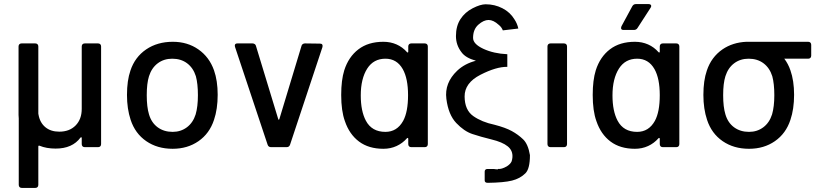

<svg xmlns="http://www.w3.org/2000/svg" viewBox="-20 -722 4057 942"><path d="M396 -509H461Q468 -509 472 -505Q476 -501 476 -494V-15Q476 -8 472 -4Q468 0 461 0H396Q389 0 385 -4Q381 -8 381 -15V-45Q381 -48 379 -48.5Q377 -49 375 -47Q335 7 253 7Q208 7 174 -7Q168 -9 168 -3V185Q168 192 164 196Q160 200 153 200H87Q80 200 76 196Q72 192 72 185V-135V-141Q71 -146 71 -158V-494Q71 -501 75 -505Q79 -509 86 -509H153Q160 -509 164 -505Q168 -501 168 -494V-165Q168 -161 169 -159Q176 -120 202.5 -98Q229 -76 271 -76Q321 -76 351 -106.5Q381 -137 381 -188V-494Q381 -501 385 -505Q389 -509 396 -509Z M621 -134Q603 -188 603 -256Q603 -327 620 -376Q642 -442 697 -479.5Q752 -517 828 -517Q900 -517 953.5 -479.5Q1007 -442 1030 -377Q1048 -326 1048 -257Q1048 -187 1030 -134Q1008 -67 954 -29.5Q900 8 827 8Q752 8 697.5 -29.5Q643 -67 621 -134ZM940 -161Q951 -199 951 -255Q951 -311 941 -348Q928 -389 898 -411.5Q868 -434 825 -434Q784 -434 754 -411.5Q724 -389 711 -348Q700 -313 700 -255Q700 -197 711 -161Q723 -120 753.5 -97.5Q784 -75 827 -75Q867 -75 897 -97.5Q927 -120 940 -161Z M1293 -12 1133 -492Q1132 -494 1132 -498Q1132 -509 1145 -509H1219Q1225 -509 1230 -505.5Q1235 -502 1236 -496L1345 -138Q1346 -134 1348 -134.5Q1350 -135 1351 -139L1459 -496Q1460 -502 1465 -505.5Q1470 -509 1476 -509L1550 -508Q1558 -508 1561 -503.5Q1564 -499 1562 -491L1403 -12Q1399 0 1386 0H1310Q1297 0 1293 -12Z M1998 -509H2064Q2071 -509 2075 -505Q2079 -501 2079 -494V-15Q2079 -8 2075 -4Q2071 0 2064 0H1998Q1991 0 1987 -4Q1983 -8 1983 -15V-41Q1983 -44 1981 -45Q1979 -46 1977 -44Q1955 -19 1925.5 -5.5Q1896 8 1861 8Q1789 8 1741.5 -27.5Q1694 -63 1672 -128Q1654 -178 1654 -256Q1654 -329 1669 -377Q1690 -443 1738.5 -480Q1787 -517 1861 -517Q1896 -517 1925.5 -504Q1955 -491 1977 -466Q1979 -464 1981 -464.5Q1983 -465 1983 -468V-494Q1983 -501 1987 -505Q1991 -509 1998 -509ZM1982 -255Q1982 -337 1956 -383Q1927 -434 1871 -434Q1813 -434 1782 -386Q1750 -336 1750 -254Q1750 -177 1775 -130Q1804 -75 1871 -75Q1928 -75 1958 -129Q1982 -173 1982 -255Z M2406 -110Q2460 -96 2491 -79Q2522 -62 2546.5 -38.5Q2571 -15 2580 39Q2580 106 2558 128Q2532 154 2492 164Q2452 174 2373 175Q2358 175 2358 163V120Q2358 114 2361.5 110.5Q2365 107 2372 107H2402Q2414 109 2423 109V107Q2441 109 2467 94Q2484 83 2490 70Q2493 61 2494 51Q2497 17 2471 -4Q2445 -25 2391 -38Q2338 -51 2297.5 -64.5Q2257 -78 2218.5 -118.5Q2180 -159 2170 -237Q2160 -315 2223 -375Q2260 -410 2315 -424Q2264 -438 2244 -466Q2217 -501 2217 -545Q2217 -594 2239 -628Q2261 -662 2299 -681.5Q2337 -701 2363 -701Q2407 -701 2445 -681.5Q2483 -662 2504 -627Q2518 -606 2523 -582L2447 -573Q2441 -589 2427 -600Q2401 -624 2377 -624Q2353 -624 2327 -601Q2301 -578 2301 -536Q2301 -506 2351.5 -482.5Q2402 -459 2469 -456V-394Q2415 -395 2337 -355Q2259 -315 2259.5 -248.5Q2260 -182 2302 -152.5Q2344 -123 2406 -110Z M2666 -15V-494Q2666 -501 2670 -505Q2674 -509 2681 -509H2747Q2754 -509 2758 -505Q2762 -501 2762 -494V-15Q2762 -8 2758 -4Q2754 0 2747 0H2681Q2674 0 2670 -4Q2666 -8 2666 -15Z M3232 -509H3298Q3305 -509 3309 -505Q3313 -501 3313 -494V-15Q3313 -8 3309 -4Q3305 0 3298 0H3232Q3225 0 3221 -4Q3217 -8 3217 -15V-41Q3217 -44 3215 -45Q3213 -46 3211 -44Q3189 -19 3159.5 -5.5Q3130 8 3095 8Q3023 8 2975.5 -27.5Q2928 -63 2906 -128Q2888 -178 2888 -256Q2888 -329 2903 -377Q2924 -443 2972.5 -480Q3021 -517 3095 -517Q3130 -517 3159.5 -504Q3189 -491 3211 -466Q3213 -464 3215 -464.5Q3217 -465 3217 -468V-494Q3217 -501 3221 -505Q3225 -509 3232 -509ZM3217 -255Q3217 -337 3191 -383Q3162 -434 3106 -434Q3048 -434 3017 -386Q2985 -336 2985 -254Q2985 -177 3010 -130Q3039 -75 3106 -75Q3163 -75 3193 -129Q3217 -173 3217 -255ZM3027 -585 3029 -593 3082 -691Q3088 -702 3100 -702H3162Q3168 -702 3171.5 -699.5Q3175 -697 3175 -693Q3175 -688 3172 -684L3108 -585Q3102 -575 3090 -575H3039Q3027 -575 3027 -585Z M3768 -161Q3779 -199 3779 -255Q3779 -311 3769 -348Q3756 -389 3726 -411.5Q3696 -434 3653 -434Q3612 -434 3582 -411.5Q3552 -389 3539 -348Q3528 -313 3528 -255Q3528 -197 3539 -161Q3551 -120 3581.5 -97.5Q3612 -75 3655 -75Q3695 -75 3725 -97.5Q3755 -120 3768 -161ZM3828 -434Q3847 -409 3858 -377Q3876 -326 3876 -257Q3876 -187 3858 -134Q3836 -67 3782 -29.5Q3728 8 3655 8Q3580 8 3525.5 -29.5Q3471 -67 3449 -134Q3431 -188 3431 -256Q3431 -327 3448 -376Q3470 -442 3525 -480Q3575 -514 3642 -517H3945Q3952 -517 3956 -513Q3960 -509 3960 -502V-449Q3960 -442 3956 -438Q3952 -434 3945 -434Z"/></svg>

Font: Barlow_Medium_SS
Style: Regular
Weight: 500
Designer: Jeremy Tribby
Foundry: Jeremy Tribby
Version: Version 1.101 August 23, 2024